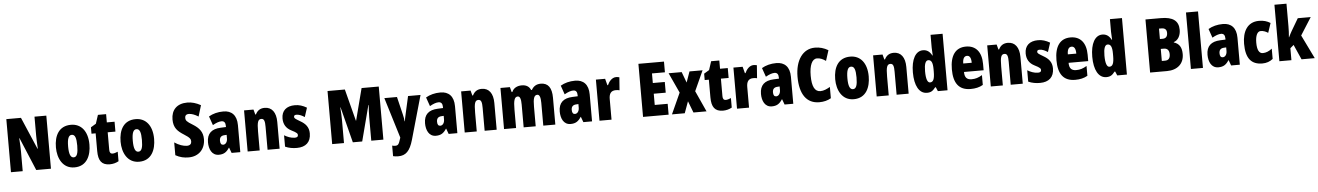

<svg xmlns="http://www.w3.org/2000/svg" viewBox="-32 -1547 17662 2573"><g transform="rotate(-5 8799.0 -260.0)"><path d="M597 0V-714H438V-455C438 -412 441 -354 445 -282H441L256 -714H59V0H217V-263C217 -304 215 -365 209 -444H213L399 0Z M1139 -278C1139 -460 1049 -563 915 -563C753 -563 688 -437 688 -278C688 -132 756 10 913 10C1083 10 1139 -136 1139 -278ZM852 -276C852 -380 871 -428 914 -428C959 -428 975 -379 975 -278C975 -176 959 -125 914 -125C871 -125 852 -177 852 -276Z M1437 -130C1410 -130 1397 -148 1397 -184V-420H1501V-553H1397V-664H1287L1249 -548L1179 -506V-420H1235V-182C1235 -52 1279 10 1388 10C1433 10 1472 -1 1508 -21V-149C1481 -137 1457 -130 1437 -130Z M2009 -278C2009 -460 1919 -563 1785 -563C1623 -563 1558 -437 1558 -278C1558 -132 1626 10 1783 10C1953 10 2009 -136 2009 -278ZM1722 -276C1722 -380 1741 -428 1784 -428C1829 -428 1845 -379 1845 -278C1845 -176 1829 -125 1784 -125C1741 -125 1722 -177 1722 -276Z M2674 -217C2674 -312 2628 -369 2542 -422C2461 -471 2449 -486 2449 -524C2449 -550 2464 -570 2501 -570C2537 -570 2579 -555 2629 -524L2674 -673C2613 -707 2553 -724 2494 -724C2353 -724 2277 -642 2277 -515C2277 -401 2330 -353 2414 -300C2492 -251 2501 -231 2501 -200C2501 -169 2482 -147 2440 -147C2391 -147 2329 -169 2273 -207V-35C2334 -1 2388 10 2450 10C2587 10 2674 -84 2674 -217Z M2965 -563C2889 -563 2822 -545 2768 -513L2810 -393C2859 -421 2897 -434 2929 -434C2965 -434 2982 -411 2982 -366V-352L2910 -349C2789 -344 2724 -287 2724 -169C2724 -79 2760 10 2855 10C2924 10 2961 -17 2997 -73H3000L3027 0H3144V-363C3144 -498 3075 -563 2965 -563ZM2952 -245 2982 -247V-198C2982 -151 2957 -119 2925 -119C2899 -119 2886 -138 2886 -176C2886 -220 2908 -243 2952 -245Z M3521 -563C3462 -563 3422 -537 3397 -485H3388L3370 -553H3243V0H3405V-253C3405 -378 3417 -419 3463 -419C3503 -419 3511 -381 3511 -308V0H3673V-360C3673 -489 3617 -563 3521 -563Z M4094 -170C4094 -255 4048 -304 3981 -342C3910 -384 3903 -390 3903 -408C3903 -426 3914 -434 3937 -434C3975 -434 4013 -415 4046 -393L4086 -516C4033 -547 3984 -563 3927 -563C3812 -563 3747 -503 3747 -400C3747 -322 3782 -265 3850 -231C3927 -193 3933 -179 3933 -161C3933 -138 3918 -129 3888 -129C3838 -129 3788 -150 3748 -174V-21C3799 2 3851 10 3905 10C4024 10 4094 -51 4094 -170Z M4658 0H4784L4909 -480H4913C4909 -419 4906 -366 4906 -313V0H5069V-714H4838L4727 -285H4724L4613 -714H4380V0H4539V-310C4539 -358 4536 -415 4531 -480H4535Z M5130 -553 5297 -8 5294 2C5269 83 5259 96 5219 96C5206 96 5192 94 5179 90V232C5200 237 5223 240 5249 240C5349 240 5407 186 5450 35L5617 -553H5449L5395 -311C5385 -270 5380 -242 5378 -220H5374C5373 -243 5366 -279 5358 -313L5300 -553Z M5885 -563C5809 -563 5742 -545 5688 -513L5730 -393C5779 -421 5817 -434 5849 -434C5885 -434 5902 -411 5902 -366V-352L5830 -349C5709 -344 5644 -287 5644 -169C5644 -79 5680 10 5775 10C5844 10 5881 -17 5917 -73H5920L5947 0H6064V-363C6064 -498 5995 -563 5885 -563ZM5872 -245 5902 -247V-198C5902 -151 5877 -119 5845 -119C5819 -119 5806 -138 5806 -176C5806 -220 5828 -243 5872 -245Z M6441 -563C6382 -563 6342 -537 6317 -485H6308L6290 -553H6163V0H6325V-253C6325 -378 6337 -419 6383 -419C6423 -419 6431 -381 6431 -308V0H6593V-360C6593 -489 6537 -563 6441 -563Z M7234 -563C7175 -563 7135 -536 7110 -490H7099C7082 -532 7045 -563 6980 -563C6916 -563 6867 -536 6846 -485H6837L6819 -553H6692V0H6854V-248C6854 -369 6868 -419 6913 -419C6943 -419 6956 -381 6956 -307V0H7118V-264C7118 -371 7131 -419 7176 -419C7206 -419 7220 -381 7220 -307V0H7382V-360C7382 -497 7333 -563 7234 -563Z M7697 -563C7621 -563 7554 -545 7500 -513L7542 -393C7591 -421 7629 -434 7661 -434C7697 -434 7714 -411 7714 -366V-352L7642 -349C7521 -344 7456 -287 7456 -169C7456 -79 7492 10 7587 10C7656 10 7693 -17 7729 -73H7732L7759 0H7876V-363C7876 -498 7807 -563 7697 -563ZM7684 -245 7714 -247V-198C7714 -151 7689 -119 7657 -119C7631 -119 7618 -138 7618 -176C7618 -220 7640 -243 7684 -245Z M8247 -563C8192 -563 8150 -510 8131 -465H8123L8100 -553H7976V0H8138V-278C8138 -350 8165 -389 8229 -389C8250 -389 8266 -387 8279 -383L8292 -557C8272 -562 8260 -563 8247 -563Z M8906 0V-146H8732V-297H8893V-441H8732V-570H8906V-714H8562V0Z M9079 -282 8951 0H9123L9180 -156L9240 0H9416L9288 -282L9411 -553H9235L9184 -408L9130 -553H8954Z M9686 -130C9659 -130 9646 -148 9646 -184V-420H9750V-553H9646V-664H9536L9498 -548L9428 -506V-420H9484V-182C9484 -52 9528 10 9637 10C9682 10 9721 -1 9757 -21V-149C9730 -137 9706 -130 9686 -130Z M10097 -563C10042 -563 10000 -510 9981 -465H9973L9950 -553H9826V0H9988V-278C9988 -350 10015 -389 10079 -389C10100 -389 10116 -387 10129 -383L10142 -557C10122 -562 10110 -563 10097 -563Z M10404 -563C10328 -563 10261 -545 10207 -513L10249 -393C10298 -421 10336 -434 10368 -434C10404 -434 10421 -411 10421 -366V-352L10349 -349C10228 -344 10163 -287 10163 -169C10163 -79 10199 10 10294 10C10363 10 10400 -17 10436 -73H10439L10466 0H10583V-363C10583 -498 10514 -563 10404 -563ZM10391 -245 10421 -247V-198C10421 -151 10396 -119 10364 -119C10338 -119 10325 -138 10325 -176C10325 -220 10347 -243 10391 -245Z M10952 -578C10995 -578 11032 -561 11070 -534L11115 -674C11058 -708 11000 -724 10937 -724C10772 -724 10671 -575 10671 -355C10671 -119 10763 10 10933 10C10992 10 11045 -3 11091 -30V-182C11048 -157 11006 -137 10960 -137C10885 -137 10848 -209 10848 -354C10848 -493 10885 -578 10952 -578Z M11622 -278C11622 -460 11532 -563 11398 -563C11236 -563 11171 -437 11171 -278C11171 -132 11239 10 11396 10C11566 10 11622 -136 11622 -278ZM11335 -276C11335 -380 11354 -428 11397 -428C11442 -428 11458 -379 11458 -278C11458 -176 11442 -125 11397 -125C11354 -125 11335 -177 11335 -276Z M11983 -563C11924 -563 11884 -537 11859 -485H11850L11832 -553H11705V0H11867V-253C11867 -378 11879 -419 11925 -419C11965 -419 11973 -381 11973 -308V0H12135V-360C12135 -489 12079 -563 11983 -563Z M12381 10C12434 10 12461 -8 12496 -54H12505L12528 0H12658V-760H12496V-588C12496 -567 12498 -532 12501 -482H12496C12466 -539 12427 -563 12376 -563C12277 -563 12216 -455 12216 -278C12216 -101 12276 10 12381 10ZM12434 -125C12400 -125 12380 -175 12380 -280C12380 -376 12399 -424 12435 -424C12478 -424 12496 -385 12496 -297V-265C12496 -166 12478 -125 12434 -125Z M12954 -562C12813 -562 12740 -459 12740 -274C12740 -90 12809 10 12969 10C13033 10 13087 -2 13135 -30V-162C13084 -131 13044 -119 12993 -119C12929 -119 12899 -151 12899 -225H13163V-310C13163 -472 13086 -562 12954 -562ZM12958 -437C12991 -437 13013 -409 13013 -339H12899C12899 -411 12924 -437 12958 -437Z M13518 -563C13459 -563 13419 -537 13394 -485H13385L13367 -553H13240V0H13402V-253C13402 -378 13414 -419 13460 -419C13500 -419 13508 -381 13508 -308V0H13670V-360C13670 -489 13614 -563 13518 -563Z M14091 -170C14091 -255 14045 -304 13978 -342C13907 -384 13900 -390 13900 -408C13900 -426 13911 -434 13934 -434C13972 -434 14010 -415 14043 -393L14083 -516C14030 -547 13981 -563 13924 -563C13809 -563 13744 -503 13744 -400C13744 -322 13779 -265 13847 -231C13924 -193 13930 -179 13930 -161C13930 -138 13915 -129 13885 -129C13835 -129 13785 -150 13745 -174V-21C13796 2 13848 10 13902 10C14021 10 14091 -51 14091 -170Z M14361 -562C14220 -562 14147 -459 14147 -274C14147 -90 14216 10 14376 10C14440 10 14494 -2 14542 -30V-162C14491 -131 14451 -119 14400 -119C14336 -119 14306 -151 14306 -225H14570V-310C14570 -472 14493 -562 14361 -562ZM14365 -437C14398 -437 14420 -409 14420 -339H14306C14306 -411 14331 -437 14365 -437Z M14794 10C14847 10 14874 -8 14909 -54H14918L14941 0H15071V-760H14909V-588C14909 -567 14911 -532 14914 -482H14909C14879 -539 14840 -563 14789 -563C14690 -563 14629 -455 14629 -278C14629 -101 14689 10 14794 10ZM14847 -125C14813 -125 14793 -175 14793 -280C14793 -376 14812 -424 14848 -424C14891 -424 14909 -385 14909 -297V-265C14909 -166 14891 -125 14847 -125Z M15590 -714H15383V0H15610C15752 0 15840 -80 15840 -209C15840 -296 15809 -351 15735 -374V-379C15791 -396 15828 -457 15828 -536C15828 -658 15751 -714 15590 -714ZM15590 -436H15553V-576H15587C15633 -576 15656 -554 15656 -510C15656 -461 15632 -436 15590 -436ZM15553 -303H15595C15641 -303 15666 -274 15666 -223C15666 -168 15643 -141 15597 -141H15553Z M16094 0V-760H15932V0Z M16411 -563C16335 -563 16268 -545 16214 -513L16256 -393C16305 -421 16343 -434 16375 -434C16411 -434 16428 -411 16428 -366V-352L16356 -349C16235 -344 16170 -287 16170 -169C16170 -79 16206 10 16301 10C16370 10 16407 -17 16443 -73H16446L16473 0H16590V-363C16590 -498 16521 -563 16411 -563ZM16398 -245 16428 -247V-198C16428 -151 16403 -119 16371 -119C16345 -119 16332 -138 16332 -176C16332 -220 16354 -243 16398 -245Z M16893 10C16948 10 16995 -6 17035 -39V-177C16995 -145 16953 -128 16911 -128C16861 -128 16835 -177 16835 -274C16835 -371 16863 -425 16907 -425C16941 -425 16973 -414 17006 -392L17049 -521C17005 -549 16957 -563 16896 -563C16738 -563 16671 -435 16671 -274C16671 -78 16744 10 16893 10Z M17284 -458V-760H17122V0H17284V-161L17331 -201L17420 0H17598L17443 -318L17592 -553H17418L17322 -390C17310 -369 17294 -340 17280 -309H17277C17282 -357 17284 -407 17284 -458Z"/></g></svg>

Font: Noto Sans Myanmar ExtraCondensed Black
Style: Regular
Weight: 900
Width: 2
Designer: Monotype Design Team
Foundry: Monotype Imaging Inc.
Version: Version 2.107